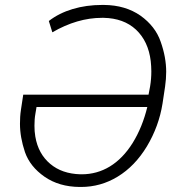

<svg xmlns="http://www.w3.org/2000/svg" viewBox="-20 -740 724 770"><path d="M397 -720.2C394.5 -720.2 392.1 -720.2 389.6 -720.2C305.7 -720.2 230.5 -698.2 175.8 -655.8L189.9 -610.4C256.3 -648.9 322.8 -668.5 389.2 -668.5C391.1 -668.5 393.6 -668.5 395.5 -668.5C448.7 -667.5 492.2 -651.9 525.4 -621.1C558.1 -590.3 578.1 -548.3 584.5 -495.1C585.9 -481.4 586.9 -467.8 586.9 -453.6C586.9 -434.1 585.4 -414.1 582 -393.6L575.7 -360.4H73.2L64 -299.8C61 -280.3 60.1 -261.7 60.1 -243.7C60.1 -207 66.9 -169.4 80.1 -129.9C93.8 -90.8 120.1 -58.1 158.7 -31.2C197.3 -4.4 244.1 9.3 299.3 9.8C301.3 9.8 302.7 9.8 304.7 9.8C357.4 9.8 406.7 -3.9 452.1 -31.7C498 -59.6 537.1 -100.1 569.3 -153.3C601.1 -206.5 622.1 -263.7 631.8 -324.7L642.1 -393.1C645 -413.1 646.5 -433.1 646.5 -452.1C646.5 -490.7 639.2 -530.8 624.5 -572.3C610.4 -613.8 583 -648.9 543.5 -677.2C503.4 -705.1 454.6 -719.7 397 -720.2ZM302.2 -41C252.9 -42.5 212.9 -56.2 181.2 -83C149.4 -109.9 129.4 -146 121.6 -192.4C119.1 -206.5 118.2 -221.2 118.2 -235.8C118.2 -252 119.1 -268.1 122.1 -284.7L126.5 -311H570.8C557.6 -256.8 538.1 -209 512.2 -167C459.5 -82.5 388.7 -41 307.6 -41C306.2 -41 304.2 -41 302.2 -41Z"/></svg>

Font: Roboto Light
Style: Italic
Weight: 300
Italic angle: -12°
Designer: Google
Version: Version 2.137; 2017